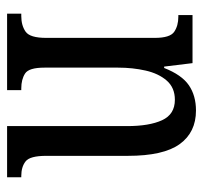

<svg xmlns="http://www.w3.org/2000/svg" viewBox="-36 -550 586 555"><g transform="rotate(90 257.5 -273.0)"><path d="M20 0V-41H27Q54 -41 72 -53.5Q90 -66 90 -113V-427Q90 -471 72.5 -483Q55 -495 29 -495H24V-536H163L173 -454H177Q197 -505 227 -525.5Q257 -546 300 -546Q363 -546 397 -499Q431 -452 431 -349V-113Q431 -66 447 -53.5Q463 -41 489 -41H493V0H345V-347Q345 -411 328 -448Q311 -485 269 -485Q234 -485 213.5 -461.5Q193 -438 184.5 -400.5Q176 -363 176 -321V-108Q176 -63 193 -52Q210 -41 236 -41H241V0Z"/></g></svg>

Font: Noto Serif Tamil ExtraCondensed
Style: Regular
Weight: 400
Width: 2
Designer: Indian Type Foundry, Tom Grace, and the Monotype Design Team
Foundry: Monotype Imaging Inc.
Version: Version 2.004; ttfautohint (v1.8.4.7-5d5b)